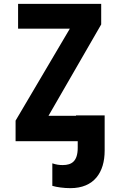

<svg xmlns="http://www.w3.org/2000/svg" viewBox="-20 -734 603 998"><path d="M61 0H384V34C384 104 353 124 306 124C288 124 273 122 252 115V232C275 239 312 244 346 244C469 244 524 162 524 49V-134H375V-132H232L506 -607V-714H74V-585H343L61 -107Z"/></svg>

Font: Noto Sans Mono SemiCondensed ExtraBold
Style: Regular
Weight: 800
Width: 4
Designer: Monotype Design Team
Foundry: Monotype Imaging Inc.
Version: Version 2.014